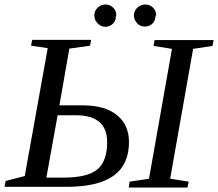

<svg xmlns="http://www.w3.org/2000/svg" viewBox="-30 -830 969 853"><path d="M182 -616 108 -627 113 -653H375L370 -627L278 -614L234 -362H337Q436 -362 489 -319Q543 -276 543 -199Q543 -98 474 -49Q406 0 266 0H-10L-5 -26L80 -48ZM226 -318 176 -41H253Q358 -41 402 -77Q446 -113 446 -199Q446 -318 306 -318ZM726 -36 808 -23 803 3H542L546 -23L632 -36L734 -613L652 -626L657 -652H919L914 -626L828 -613ZM664 -761H661Q661 -739 648 -726Q634 -712 614 -712Q592 -712 579 -727Q565 -743 565 -761Q565 -782 580 -796Q596 -810 615 -810Q636 -810 650 -796Q664 -782 664 -761ZM487 -761 485 -760Q485 -738 472 -725Q458 -711 438 -711Q419 -711 404 -726Q389 -741 389 -761Q389 -782 404 -796Q420 -810 438 -810Q459 -810 473 -796Q487 -782 487 -761Z"/></svg>

Font: Libra Serif Modern
Style: Italic
Weight: 400
Italic angle: -12°
Designer: Stefan Peev, Context Ltd
Foundry: Stefan Peev, Context Ltd
Version: Version 1.000